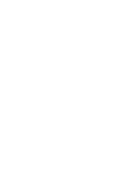

<svg xmlns="http://www.w3.org/2000/svg" viewBox="-20 -670 440 640"><path d="M300 -250Q300 -250 300 -250Q300 -250 300 -250Q300 -250 300 -250Q300 -250 300 -250Q300 -250 300 -250Q300 -250 300 -250Q300 -250 300 -250Q300 -250 300 -250Q300 -250 300 -250Q300 -250 300 -250Q300 -250 300 -250Q300 -250 300 -250ZM200 -250Q200 -250 200 -250Q200 -250 200 -250Q200 -250 200 -250Q200 -250 200 -250Q200 -250 200 -250Q200 -250 200 -250Q200 -250 200 -250Q200 -250 200 -250Q200 -250 200 -250Q200 -250 200 -250Q200 -250 200 -250Q200 -250 200 -250ZM200 -350Q200 -350 200 -350Q200 -350 200 -350Q200 -350 200 -350Q200 -350 200 -350Q200 -350 200 -350Q200 -350 200 -350Q200 -350 200 -350Q200 -350 200 -350Q200 -350 200 -350Q200 -350 200 -350Q200 -350 200 -350Q200 -350 200 -350ZM200 -50Q200 -50 200 -50Q200 -50 200 -50Q200 -50 200 -50Q200 -50 200 -50Q200 -50 200 -50Q200 -50 200 -50Q200 -50 200 -50Q200 -50 200 -50Q200 -50 200 -50Q200 -50 200 -50Q200 -50 200 -50Q200 -50 200 -50ZM100 -250Q100 -250 100 -250Q100 -250 100 -250Q100 -250 100 -250Q100 -250 100 -250Q100 -250 100 -250Q100 -250 100 -250Q100 -250 100 -250Q100 -250 100 -250Q100 -250 100 -250Q100 -250 100 -250Q100 -250 100 -250Q100 -250 100 -250ZM100 -150Q100 -150 100 -150Q100 -150 100 -150Q100 -150 100 -150Q100 -150 100 -150Q100 -150 100 -150Q100 -150 100 -150Q100 -150 100 -150Q100 -150 100 -150Q100 -150 100 -150Q100 -150 100 -150Q100 -150 100 -150Q100 -150 100 -150ZM300 -50Q300 -50 300 -50Q300 -50 300 -50Q300 -50 300 -50Q300 -50 300 -50Q300 -50 300 -50Q300 -50 300 -50Q300 -50 300 -50Q300 -50 300 -50Q300 -50 300 -50Q300 -50 300 -50Q300 -50 300 -50Q300 -50 300 -50ZM300 -650Q300 -650 300 -650Q300 -650 300 -650Q300 -650 300 -650Q300 -650 300 -650Q300 -650 300 -650Q300 -650 300 -650Q300 -650 300 -650Q300 -650 300 -650Q300 -650 300 -650Q300 -650 300 -650Q300 -650 300 -650Q300 -650 300 -650ZM200 -550Q200 -550 200 -550Q200 -550 200 -550Q200 -550 200 -550Q200 -550 200 -550Q200 -550 200 -550Q200 -550 200 -550Q200 -550 200 -550Q200 -550 200 -550Q200 -550 200 -550Q200 -550 200 -550Q200 -550 200 -550Q200 -550 200 -550Z"/></svg>

Font: TINY 5x3
Style: Regular
Weight: 400
Designer: Jack Halten Fahnestock
Foundry: Velvetyne Type Foundry
Version: Version 1.002